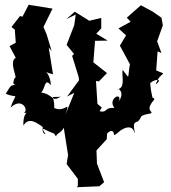

<svg xmlns="http://www.w3.org/2000/svg" viewBox="-20 -760 717 804"><path d="M406 -310 388 -325 382 -421 394 -419 428 -454 371 -499 378 -589 431 -590 383 -619 404 -641V-685L354 -673L293 -711L258 -680L297 -699L291 -655L259 -572L290 -534L282 -526L309 -439L311 -424L261 -356L291 -371L254 -280C276 -348 254 -285 207 -308C209 -368 181 -350 234 -355C196 -331 206 -363 152 -373C170 -386 165 -438 193 -403C189 -473 144 -462 202 -449L184 -561L196 -547L175 -617L162 -647L200 -724L100 -740L74 -690L64 -693L28 -647L42 -636L46 -581L20 -567L46 -518C15 -502 56 -430 42 -434C50 -449 16 -392 56 -409C21 -397 31 -412 4 -367C60 -345 48 -379 24 -309C71 -355 102 -299 80 -287C117 -286 75 -308 78 -234C101 -274 138 -243 165 -224C171 -272 143 -203 171 -198C141 -242 174 -208 219 -197C186 -226 197 -216 215 -188C215 -202 234 -200 247 -225L265 -111L259 -73L306 -11V18L302 24L396 20L416 3L386 -75L384 -130L427 -177L430 -228C411 -185 398 -177 441 -211C471 -215 442 -178 473 -204C505 -234 539 -234 542 -204C550 -205 526 -247 557 -251C580 -272 555 -275 611 -285C627 -294 582 -293 626 -343C624 -354 616 -352 617 -345C624 -342 613 -359 609 -412C628 -430 666 -432 632 -406C651 -466 690 -442 634 -465L640 -545L656 -538L638 -587L662 -654L656 -686L620 -711L570 -738L511 -686L527 -669L476 -641L508 -612L482 -569L524 -491C513 -430 526 -426 494 -467C487 -448 509 -390 470 -386C476 -394 503 -373 478 -336C493 -378 429 -347 459 -308C414 -311 433 -287 397 -294Z"/></svg>

Font: Asimov Aggro
Style: Condensed
Weight: 500
Designer: Google
Version: Version 2.000980; 2014